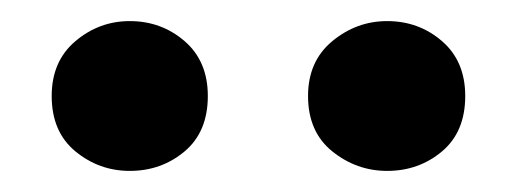

<svg xmlns="http://www.w3.org/2000/svg" viewBox="-20 -828 490 182"><path d="M103 -666Q74 -666 51.5 -684.5Q29 -703 29 -737Q29 -770 51.5 -789Q74 -808 103 -808Q133 -808 155 -789Q177 -770 177 -737Q177 -703 155 -684.5Q133 -666 103 -666ZM347 -666Q318 -666 295 -684.5Q272 -703 272 -737Q272 -770 295 -789Q318 -808 347 -808Q377 -808 399 -789Q421 -770 421 -737Q421 -703 399 -684.5Q377 -666 347 -666Z"/></svg>

Font: Noto Serif SC ExtraLight ExtraBold
Style: Regular
Weight: 800
Version: Version 2.002-H1;hotconv 1.1.0;makeotfexe 2.6.0